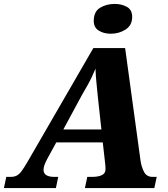

<svg xmlns="http://www.w3.org/2000/svg" viewBox="-66 -959 858 979"><path d="M-46 0 -34 -57H-12Q6 -57 19 -63.5Q32 -70 44.5 -87Q57 -104 75 -135L410 -714H572L651 -137Q656 -106 669 -81.5Q682 -57 713 -57H733L721 0H367L379 -57H402Q435 -57 453.5 -66Q472 -75 472 -96Q472 -104 471.5 -111.5Q471 -119 470 -127L458 -233H221L175 -149Q156 -114 156 -93Q156 -57 212 -57H231L219 0ZM351 -473 257 -299H451L433 -464Q429 -508 425.5 -540.5Q422 -573 421 -609Q411 -585 402 -566Q393 -547 381 -525.5Q369 -504 351 -473ZM499 -787Q463 -787 437.5 -803Q412 -819 412 -852Q412 -900 444.5 -919.5Q477 -939 519 -939Q554 -939 581 -924Q608 -909 608 -873Q608 -830 574.5 -808.5Q541 -787 499 -787Z"/></svg>

Font: Noto Serif ExtraBold
Style: Italic
Weight: 800
Italic angle: -12°
Designer: Monotype Design Team
Foundry: Monotype Imaging Inc.
Version: Version 2.013